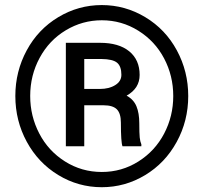

<svg xmlns="http://www.w3.org/2000/svg" viewBox="-20 -741 825 770"><path d="M41.5 -356Q41.5 -454.6 87.2 -539.1Q132.8 -623.5 213.6 -672.1Q294.4 -720.7 388.2 -720.7Q481.9 -720.7 562.7 -672.1Q643.6 -623.5 689.2 -539.1Q734.9 -454.6 734.9 -356Q734.9 -256.3 688.5 -171.6Q642.1 -86.9 561.8 -38.6Q481.4 9.8 388.2 9.8Q293.9 9.8 213.6 -39.1Q133.3 -87.9 87.4 -172.4Q41.5 -256.8 41.5 -356ZM101.1 -356Q101.1 -275.4 137.5 -205.6Q173.8 -135.7 240.7 -93.5Q307.6 -51.3 388.2 -51.3Q468.3 -51.3 534.9 -93.3Q601.6 -135.3 638.2 -205.1Q674.8 -274.9 674.8 -356Q674.8 -437 638.2 -506.6Q601.6 -576.2 534.7 -617.9Q467.8 -659.7 388.2 -659.7Q310.5 -659.7 243.9 -619.6Q177.2 -579.6 139.2 -509.3Q101.1 -439 101.1 -356ZM317.9 -318.8V-154.3H244.1V-569.3H381.3Q456.5 -569.3 498.3 -535.2Q540 -501 540 -440.4Q540 -386.7 487.8 -357.4Q516.1 -341.8 527.3 -314.5Q538.6 -287.1 538.6 -246.8Q538.6 -206.5 540.3 -189.9Q542 -173.3 546.9 -162.1V-154.3H471.2Q464.8 -170.9 464.8 -249Q464.8 -286.1 448.7 -302.5Q432.6 -318.8 395 -318.8ZM317.9 -384.3H380.4Q417.5 -384.3 442.1 -399.7Q466.8 -415 466.8 -440.9Q466.8 -475.1 449.5 -489.5Q432.1 -503.9 386.7 -504.4H317.9Z"/></svg>

Font: TypoPRO Roboto
Style: Regular
Weight: 900
Designer: Google
Version: Version 2.136; 2016